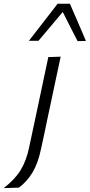

<svg xmlns="http://www.w3.org/2000/svg" viewBox="-108 -796 473 1011"><path d="M-88.5 194.5Q-29.5 149 0.8 99.5Q31 50 45.5 -20.5L88 -219.5L98.5 -269Q112.5 -334.5 123.5 -387.5Q134.5 -440 146.5 -495.5L211.5 -497.5Q199.5 -441.5 188.2 -388.8Q177 -336 163 -270Q150 -209.5 140.5 -164.5Q131 -119.5 123.5 -83Q115.5 -46 107.5 -9.5Q92 64.5 62.8 112.8Q33.5 161 -8.5 192ZM44 -581Q83 -631 120.5 -679.5Q157.5 -727.5 195.5 -776.5H260Q281.5 -727.5 302.5 -678.5L344.5 -580.5L300.5 -579.5Q281 -617.5 261.2 -656.2Q241.5 -695 222.5 -733Q190 -694.5 158.5 -657Q127 -619 94.5 -581Z"/></svg>

Font: Heraclito Light
Style: Italic
Weight: 300
Italic angle: -12°
Designer: Kostas Bartsokas (font) & Cristiano Sobral (main changes)
Foundry: Kostas Bartsokas (font) & Cristiano Sobral (main changes)
Version: Version 1.00;July 8, 2020;FontCreator 13.0.0.2655 64-bit